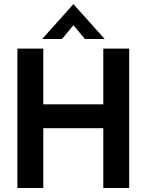

<svg xmlns="http://www.w3.org/2000/svg" viewBox="-20 -940 733 960"><path d="M67 -697H196.5V-418.5H496.5V-697H626V0H496.5V-299H196.5V0H67ZM347 -919.5 503.5 -745H404.5L347 -814L290 -745H191Z"/></svg>

Font: HK Grotesk
Style: Bold
Weight: 700
Designer: Alfredo Marco Pradil
Foundry: Hanken Design Co.
Version: Version 3.001